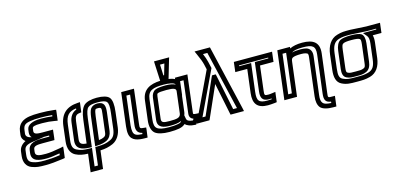

<svg xmlns="http://www.w3.org/2000/svg" viewBox="-80 -1275 4269 2048"><g transform="rotate(-15 2055.0 -251.0)"><path d="M195 -131 199 -162C203 -196 246 -199 302 -199H407H432L436 -224L443 -286L446 -311H421H333C275 -311 234 -314 238 -350L242 -380C244 -398 265 -407 340 -407H356C402 -407 446 -403 490 -395L519 -390L523 -420L531 -485L533 -507L512 -510C462 -516 409 -519 355 -519C306 -519 266 -517 238 -512C170 -501 111 -467 101 -385L96 -346C92 -312 108 -287 131 -269C88 -248 61 -215 56 -174L50 -124C42 -55 70 -5 121 14C170 33 206 35 273 35C325 35 391 29 468 18L489 14L492 -7L501 -78L504 -109L474 -102C401 -88 347 -81 307 -81C238 -81 189 -84 195 -131ZM205 -292C169 -298 143 -315 146 -346L151 -385C158 -440 182 -453 240 -462C266 -467 301 -469 349 -469C393 -469 436 -467 478 -463L476 -449C439 -454 401 -457 362 -457H346C261 -457 198 -431 192 -380L188 -350C185 -323 192 -305 205 -292ZM145 -131C134 -37 230 -31 301 -31C338 -31 387 -37 447 -48L445 -29C379 -19 324 -15 279 -15C214 -15 187 -17 143 -33C107 -47 94 -70 100 -124L106 -174C111 -212 136 -231 203 -241L329 -260V-261H390L389 -249H309C250 -249 159 -243 149 -162L145 -131Z M741 233H828H853L856 208L878 34C934 32 973 23 1019 3C1075 -23 1110 -81 1119 -153L1139 -321C1149 -396 1143 -452 1121 -479C1099 -506 1049 -519 984 -519C922 -519 871 -506 842 -481C814 -455 794 -402 786 -332L754 -75C700 -79 677 -92 683 -140L707 -336C713 -387 728 -404 763 -408L785 -411L788 -433L796 -493L799 -520L772 -518C653 -511 579 -451 563 -321L543 -153C534 -80 555 -22 605 4C647 25 685 32 741 34L719 208L716 233H741ZM773 183 794 10 797 -15H772C706 -16 673 -21 632 -42C597 -59 585 -92 593 -153L613 -321C625 -419 660 -455 742 -466L741 -453C695 -437 664 -394 657 -336L633 -140C622 -46 694 -27 772 -24L798 -23L801 -49L836 -332C844 -396 856 -430 873 -445C891 -461 922 -469 978 -469C1036 -469 1067 -461 1080 -444C1094 -428 1098 -390 1089 -321L1069 -153C1061 -92 1042 -60 1003 -43C957 -22 924 -16 858 -15H834L831 10L810 183H773ZM999 -336 975 -140C972 -112 965 -101 949 -92C934 -84 916 -79 891 -76L923 -334C927 -370 933 -390 939 -400C943 -407 947 -408 966 -408C1006 -408 1007 -400 999 -336ZM1049 -336C1058 -406 1053 -458 972 -458C942 -458 912 -445 898 -424C886 -406 878 -374 873 -334L838 -49L835 -23L861 -24C904 -26 941 -35 968 -49C999 -65 1020 -100 1025 -140L1049 -336Z M1348 -136 1390 -484 1393 -509H1368H1277H1252L1249 -484L1207 -141C1203 -107 1203 -76 1208 -53C1224 19 1294 32 1374 32H1399L1402 7L1410 -53L1412 -76L1389 -78C1344 -81 1341 -85 1348 -136ZM1298 -136C1290 -75 1308 -42 1357 -31L1355 -18C1296 -20 1266 -30 1258 -70C1254 -88 1254 -110 1257 -141L1296 -459H1337L1298 -136Z M1674 -77C1604 -77 1579 -83 1585 -127L1614 -366C1617 -388 1619 -392 1628 -397C1641 -403 1671 -406 1723 -406C1806 -406 1829 -394 1826 -366L1797 -127C1791 -82 1751 -77 1674 -77ZM1838 -96C1842 -105 1845 -115 1847 -127L1869 -307H1871L1886 -432L1889 -459H1927L1884 -103C1879 -65 1897 -45 1924 -35L1913 -19C1867 -23 1849 -35 1845 -58L1838 -96ZM1668 -27C1711 -27 1756 -30 1790 -47C1779 -29 1774 -28 1744 -22C1722 -17 1691 -15 1648 -15C1581 -15 1540 -24 1518 -43C1498 -60 1491 -90 1498 -144L1524 -357C1535 -451 1590 -469 1709 -469C1761 -469 1826 -461 1835 -436C1809 -449 1773 -456 1729 -456C1674 -456 1633 -451 1612 -441C1586 -430 1568 -399 1564 -366L1535 -127C1524 -42 1592 -27 1668 -27ZM1783 -536 1833 -706 1842 -735H1812H1704H1675L1676 -706L1684 -536L1685 -518C1573 -513 1488 -476 1474 -357L1448 -144C1440 -81 1452 -30 1483 -3C1513 22 1569 35 1642 35C1687 35 1723 32 1749 27C1782 20 1801 10 1816 -5C1838 17 1874 30 1920 32L1935 33L1945 19L1985 -42L2008 -77L1969 -79C1933 -81 1931 -82 1934 -103L1980 -484L1983 -509H1958H1870H1845L1844 -494C1823 -505 1796 -511 1771 -515H1777L1783 -536ZM1741 -565H1733L1728 -685H1776L1741 -565Z M2272 -725H2163H2120L2137 -687C2161 -635 2176 -595 2183 -565L2196 -508L1959 -8L1944 25H1979H2066H2084L2092 8L2243 -333L2313 8L2317 25H2335H2430H2465L2458 -8L2294 -708L2290 -725H2272ZM2248 -675 2401 -25H2359L2279 -414L2275 -431H2257H2252H2234L2226 -414L2054 -25H2020L2245 -500L2249 -508L2247 -516L2232 -581C2226 -607 2215 -638 2200 -675H2248Z M2724 -136 2756 -400H2880H2905L2908 -425L2915 -484L2918 -509H2893H2521H2496L2493 -484L2486 -425L2483 -400H2508H2615L2583 -141C2569 -26 2613 32 2729 32C2750 32 2776 30 2805 27L2827 24L2830 2L2837 -57L2841 -86L2812 -82C2788 -78 2773 -77 2762 -77C2719 -77 2717 -81 2724 -136ZM2674 -136C2665 -67 2684 -27 2756 -27C2763 -27 2773 -28 2784 -29L2783 -20C2765 -19 2749 -18 2735 -18C2642 -18 2622 -45 2633 -141L2668 -425L2671 -450H2646H2539L2540 -459H2862L2861 -450H2737H2712L2709 -425L2674 -136Z M3373 64 3425 -355C3439 -474 3374 -519 3252 -519C3196 -519 3149 -510 3114 -492L3116 -509H3091H3001H2976L2973 -484L2914 0L2911 25H2936H3026H3051L3054 0L3097 -350C3100 -376 3105 -385 3117 -392C3132 -400 3161 -405 3212 -405C3233 -405 3248 -403 3261 -399C3285 -392 3288 -385 3284 -350L3233 69C3226 121 3234 165 3256 192C3279 219 3330 233 3396 233H3405H3430L3433 208L3441 144L3444 119H3419C3365 119 3366 121 3373 64ZM3047 -350 3041 -300 3007 -25H2967L3020 -459H3060L3056 -425L3047 -350ZM3323 64C3315 130 3330 161 3388 168L3387 183C3337 181 3310 173 3297 157C3282 139 3277 113 3283 69L3334 -350C3340 -398 3323 -435 3280 -448C3264 -452 3242 -455 3218 -455C3179 -455 3147 -452 3122 -445C3143 -461 3181 -469 3246 -469C3353 -469 3386 -447 3375 -355L3323 64Z M3781 -519C3718 -519 3690 -520 3637 -504C3559 -482 3519 -410 3508 -321L3488 -153C3479 -78 3491 -17 3545 9C3597 35 3636 35 3713 35C3774 35 3805 35 3857 21C3933 0 3973 -66 3984 -153L4004 -319C4008 -349 4007 -377 4001 -400H4072H4097L4100 -425L4107 -484L4110 -509H4085H3958C3943 -509 3799 -519 3781 -519ZM3775 -469C3792 -469 3935 -459 3952 -459H4054L4053 -450H3964H3906L3941 -408C3955 -390 3960 -364 3954 -319L3934 -153C3925 -77 3903 -42 3849 -27C3805 -15 3780 -15 3719 -15C3642 -15 3614 -15 3571 -36C3536 -53 3530 -86 3538 -153L3558 -321C3568 -400 3591 -441 3645 -457C3690 -469 3711 -469 3775 -469ZM3840 -140C3836 -103 3832 -91 3815 -84C3789 -73 3774 -74 3726 -74C3678 -74 3663 -73 3640 -84C3625 -91 3624 -103 3628 -140L3652 -336C3657 -377 3664 -392 3675 -397C3689 -406 3718 -410 3767 -410C3817 -410 3844 -406 3857 -397C3866 -392 3869 -377 3864 -336L3840 -140ZM3890 -140 3914 -336C3920 -385 3912 -425 3888 -441C3867 -454 3827 -460 3773 -460C3720 -460 3678 -454 3654 -441C3626 -425 3608 -385 3602 -336L3578 -140C3573 -97 3577 -56 3614 -39C3647 -23 3673 -24 3720 -24C3767 -24 3792 -23 3830 -39C3870 -56 3885 -97 3890 -140Z"/></g></svg>

Font: Gamestation Text Outline
Style: Italic
Weight: 400
Designer: Jonas Hecksher
Foundry: Jonas Hecksher, Playtypeª, e-types AS
Version: Version 1.003